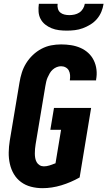

<svg xmlns="http://www.w3.org/2000/svg" viewBox="-20 -975 561 1003"><path d="M202 8Q171 8 142 0.5Q113 -7 90 -24Q67 -41 52.5 -65.5Q38 -90 31.5 -119Q25 -148 25.5 -178.5Q26 -209 31 -240L82 -545Q86 -570 94 -595.5Q102 -621 116.5 -644.5Q131 -668 151.5 -687.5Q172 -707 196.5 -720Q221 -733 247 -738Q273 -743 299 -743Q326 -743 351.5 -739Q377 -735 400 -725Q423 -715 441 -698.5Q459 -682 470 -659.5Q481 -637 484 -611Q487 -585 482 -559Q482 -558 482 -557Q482 -556 482 -555H345Q345 -556 345 -556Q345 -556 345 -557Q347 -570 346 -583Q345 -596 339.5 -606.5Q334 -617 323 -623Q312 -629 299 -629Q288 -629 276.5 -624.5Q265 -620 255.5 -611.5Q246 -603 240 -592.5Q234 -582 229 -571Q224 -560 221.5 -548.5Q219 -537 217 -526L166 -221Q164 -209 163 -197Q162 -185 162 -173Q162 -161 164 -149.5Q166 -138 171.5 -128Q177 -118 187 -112Q197 -106 209 -106Q224 -106 239.5 -111Q255 -116 270 -122L299 -297H243L262 -411H456L396 -48Q350 -22 300.5 -7Q251 8 202 8ZM329 -815Q308 -815 288 -817.5Q268 -820 249.5 -827.5Q231 -835 216 -847Q201 -859 192 -876Q183 -893 181.5 -913.5Q180 -934 183 -955H281Q279 -942 282.5 -929.5Q286 -917 295 -909.5Q304 -902 316.5 -899Q329 -896 342 -896Q356 -896 369.5 -899Q383 -902 394.5 -909.5Q406 -917 413.5 -929.5Q421 -942 423 -955H521Q518 -934 509.5 -913.5Q501 -893 486.5 -876Q472 -859 452.5 -847Q433 -835 412.5 -827.5Q392 -820 371 -817.5Q350 -815 329 -815Z"/></svg>

Font: Iosevka SS04 Heavy Oblique
Style: Regular
Weight: 900
Italic angle: -9°
Monospace: yes
Designer: Belleve Invis
Foundry: Belleve Invis
Version: Version 19.0.0; ttfautohint (v1.8.4)